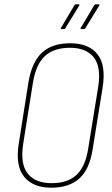

<svg xmlns="http://www.w3.org/2000/svg" viewBox="-20 -864 519 892"><path d="M218 8Q133 8 92 -43Q51 -94 67 -196L112 -481Q128 -576 175 -619.5Q222 -663 306 -663Q392 -663 432.5 -612.5Q473 -562 457 -459L411 -174Q397 -79 349.5 -35.5Q302 8 218 8ZM220 -13Q294 -13 335.5 -51.5Q377 -90 390 -175L436 -459Q451 -552 416 -597Q381 -642 305 -642Q230 -642 188.5 -603.5Q147 -565 133 -480L88 -197Q73 -103 108.5 -58Q144 -13 220 -13ZM265 -729Q263 -729 262.5 -730.5Q262 -732 263 -734L326 -840Q328 -844 332 -844H346Q348 -844 349 -842.5Q350 -841 348 -838L283 -732Q281 -729 277 -729ZM357 -729Q355 -729 354.5 -730.5Q354 -732 355 -734L418 -840Q421 -844 424 -844H438Q441 -844 442 -842.5Q443 -841 441 -838L376 -732Q374 -729 369 -729Z"/></svg>

Font: Sofia Sans Condensed Thin
Style: Italic
Weight: 250
Italic angle: -9°
Version: Version 4.100